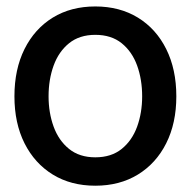

<svg xmlns="http://www.w3.org/2000/svg" viewBox="-20 -573 600 604"><path d="M279.8 11.2Q203.1 11.2 146 -23.9Q88.9 -59.1 57.1 -122.3Q25.4 -185.5 25.4 -270Q25.4 -355 57.1 -418.7Q88.9 -482.4 146 -517.6Q203.1 -552.7 279.8 -552.7Q356.4 -552.7 413.8 -517.6Q471.2 -482.4 502.9 -418.7Q534.7 -355 534.7 -270Q534.7 -185.5 502.9 -122.3Q471.2 -59.1 413.8 -23.9Q356.4 11.2 279.8 11.2ZM279.8 -78.1Q330.1 -78.1 362.8 -104.5Q395.5 -130.9 411.4 -174.6Q427.2 -218.3 427.2 -270Q427.2 -322.8 411.4 -366.7Q395.5 -410.6 362.8 -437Q330.1 -463.4 279.8 -463.4Q230 -463.4 197.3 -437Q164.6 -410.6 148.7 -366.7Q132.8 -322.8 132.8 -270Q132.8 -218.3 148.7 -174.6Q164.6 -130.9 197.3 -104.5Q230 -78.1 279.8 -78.1Z"/></svg>

Font: Inter Tight Medium
Style: Regular
Weight: 500
Designer: Rasmus Andersson
Foundry: rsms
Version: Version 3.004; ttfautohint (v1.8.4.7-5d5b)